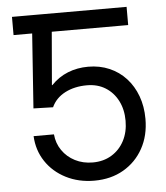

<svg xmlns="http://www.w3.org/2000/svg" viewBox="-53 -775 719 831"><g transform="rotate(-5 307.0 -359.5)"><path d="M166 -727.5V-648.4H29.8V-727.5ZM323.7 9.8Q255.4 9.8 200.4 -18.3Q145.5 -46.4 113.3 -95Q81.1 -143.6 78.1 -205.1H166.5Q169.9 -166 191.2 -135.3Q212.4 -104.5 246.8 -86.9Q281.2 -69.3 323.7 -69.3Q370.1 -69.3 405.5 -90.8Q440.9 -112.3 460.7 -150.1Q480.5 -188 480.5 -236.8Q480.5 -285.6 461.2 -323.5Q441.9 -361.3 407.5 -382.8Q373 -404.3 327.1 -404.3Q272.9 -404.3 231.9 -383.1Q190.9 -361.8 172.9 -322.3L87.9 -324.7L116.2 -727.5H527.8V-648.4H195.8L176.3 -418H178.2Q210 -451.2 250.7 -467.5Q291.5 -483.9 339.4 -483.9Q389.6 -483.9 431.4 -465.8Q473.1 -447.8 503.4 -414.8Q533.7 -381.8 550.3 -336.7Q566.9 -291.5 566.9 -237.8Q566.9 -165 536.1 -109.4Q505.4 -53.7 450.7 -22Q396 9.8 323.7 9.8Z"/></g></svg>

Font: Inter 28pt
Style: Regular
Weight: 400
Designer: Rasmus Andersson
Foundry: rsms
Version: Version 4.001;git-66647c0bb